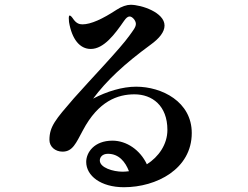

<svg xmlns="http://www.w3.org/2000/svg" viewBox="-20 -767 1040 804"><path d="M550 -404C492 -404 427 -384 370 -354C426 -429 499 -498 611 -580C647 -606 669 -633 669 -660C669 -715 572 -747 527 -747C511 -747 489 -740 468 -726C410 -688 361 -665 325 -665C311 -665 298 -670 285 -690C279 -699 274 -702 272 -702C269 -702 268 -698 268 -692C268 -689 268 -686 269 -675C281 -603 314 -562 360 -562C415 -562 461 -624 499 -679C508 -692 515 -698 523 -698C534 -698 549 -681 549 -667C549 -653 537 -639 522 -618C484 -564 357 -432 289 -355C212 -266 187 -237 187 -181C187 -153 211 -132 242 -132C284 -132 298 -167 327 -221C392 -344 473 -372 543 -372C617 -372 681 -325 681 -223C681 -162 644 -110 595 -79C567 -139 510 -178 451 -178C374 -178 341 -128 341 -89C341 -31 402 17 499 17C635 17 783 -59 783 -210C783 -341 658 -404 550 -404ZM494 -48C453 -48 398 -65 398 -95C398 -108 408 -123 432 -123C478 -123 505 -89 520 -50C511 -49 502 -48 494 -48Z"/></svg>

Font: Shippori Mincho OTF
Style: Bold
Weight: 800
Designer: FONTDASU
Foundry: FONTDASU / Google Inc. / but / Adobe
Version: Version 3.300;hotconv 1.0.109;makeotfexe 2.5.65596